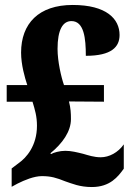

<svg xmlns="http://www.w3.org/2000/svg" viewBox="-20 -744 537 774"><path d="M350 10C424 10 456 -32 479 -64V-162C456 -129 420 -110 386 -110C359 -110 336 -118 315 -124C290 -130 268 -136 243 -136C221 -136 196 -129 186 -123L183 -126C232 -166 266 -214 266 -264C266 -287 265 -308 258 -335L399 -334V-401H238C227 -432 212 -496 212 -547C212 -624 233 -659 268 -659C319 -659 326 -589 326 -519C430 -519 462 -555 462 -603C462 -668 409 -724 273 -724C136 -724 65 -649 65 -532C65 -483 80 -431 90 -401H7V-334H111C121 -301 129 -275 129 -237C129 -156 86 -108 56 -87L27 -65V9L51 -4C79 -18 117 -34 149 -34C186 -34 208 -27 243 -13C270 -4 301 10 350 10Z"/></svg>

Font: Noto Serif Bengali Condensed Black
Style: Regular
Weight: 900
Width: 3
Designer: Juan Bruce, Universal Thirst, Indian Type Foundry and the Monotype Design Team.
Foundry: Monotype Imaging Inc.
Version: Version 2.003